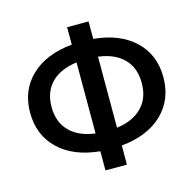

<svg xmlns="http://www.w3.org/2000/svg" viewBox="-106 -838 956 946"><g transform="rotate(-15 371.5 -365.0)"><path d="M317.4 -641.6V-730.5H426.8V-641.6Q560.5 -628.9 636.2 -556.6Q711.9 -484.4 711.9 -370.1Q711.9 -255.9 636.2 -183.1Q560.5 -110.4 426.8 -97.7V0H317.4V-97.7Q183.6 -110.4 107.9 -183.1Q32.2 -255.9 32.2 -370.1Q32.2 -484.4 107.9 -556.6Q183.6 -628.9 317.4 -641.6ZM317.4 -188.5V-550.8Q233.4 -540 187.5 -493.7Q141.6 -447.3 141.6 -370.1Q141.6 -293 187.5 -246.1Q233.4 -199.2 317.4 -188.5ZM426.8 -188.5Q509.8 -199.2 555.7 -246.1Q601.6 -293 601.6 -370.1Q601.6 -447.3 556.2 -493.7Q510.7 -540 426.8 -550.8Z"/></g></svg>

Font: GenEi M Gothic v2 Medium
Style: Regular
Weight: 500
Version: Version 2.0